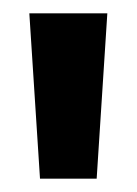

<svg xmlns="http://www.w3.org/2000/svg" viewBox="-20 -725 205 288"><path d="M40 -457 24 -705H141L125 -457Z"/></svg>

Font: Bricolage Grotesque 36pt SemiBold
Style: Regular
Weight: 600
Designer: Mathieu Triay
Foundry: Atelier Triay
Version: Version 1.001;gftools[0.9.33.dev8+g029e19f]